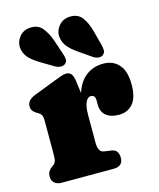

<svg xmlns="http://www.w3.org/2000/svg" viewBox="-113 -835 756 915"><g transform="rotate(-15 265.0 -377.5)"><path d="M269 -446 276.5 -389.5Q295 -445 331 -471Q367 -497 414 -497Q463 -497 491.5 -464.5Q520 -432 520 -367Q520 -302 494.2 -272Q468.5 -242 426.5 -242Q383 -242 361 -261.5Q339 -281 339 -314.5V-336Q339 -363 317 -363Q302 -363 292 -342Q282 -321 282 -279V-142Q282 -96 310 -92L345 -87Q364 -84.5 372 -72.5Q380 -60.5 380 -43Q380 0 333 0H76Q54.5 0 41.8 -11.5Q29 -23 29 -43Q29 -58 35.5 -68.2Q42 -78.5 54 -87L61 -92Q68 -97 71.5 -106.8Q75 -116.5 75 -142V-305Q75 -327.5 69.5 -335.8Q64 -344 55 -349L48 -353Q37 -359.5 30 -368.2Q23 -377 23 -391Q23 -421.5 63 -437L169 -478Q191 -486.5 205.8 -491.8Q220.5 -497 232 -497Q247 -497 256.2 -486Q265.5 -475 269 -446ZM411 -658 430.5 -584Q434.5 -569 434.2 -557.2Q434 -545.5 424 -537Q414.5 -529.5 400.5 -531.2Q386.5 -533 375 -541L311 -585.5Q276.5 -609.5 261.8 -631Q247 -652.5 245.5 -680.5Q245.5 -708.5 266.2 -731.2Q287 -754 320.5 -754.5Q359.5 -755 379.5 -728Q399.5 -701 411 -658ZM218 -663 242.5 -590Q247.5 -576 248.2 -564Q249 -552 239 -543Q230 -535 216.2 -535.8Q202.5 -536.5 190 -543.5L123 -583.5Q87 -605.5 70.8 -625.5Q54.5 -645.5 51.5 -673.5Q49.5 -701.5 68.2 -725.5Q87 -749.5 120.5 -752.5Q159.5 -756 181.5 -730.2Q203.5 -704.5 218 -663Z"/></g></svg>

Font: Fraunces 9pt SuperSoft Black
Style: Regular
Weight: 900
Version: Version 1.000;[b76b70a41]